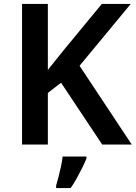

<svg xmlns="http://www.w3.org/2000/svg" viewBox="-20 -734 689 975"><path d="M649 0H499L290 -314L223 -262V0H92V-714H223V-379Q243 -404 263.5 -429.5Q284 -455 304 -480L497 -714H644L384 -400ZM419 71Q411 91 398.5 116.5Q386 142 371 169Q356 196 339 221H265V208Q271 189 277.5 163Q284 137 290 109.5Q296 82 298 61H419Z"/></svg>

Font: Noto Sans Sora Sompeng SemiBold
Style: Regular
Weight: 600
Version: Version 2.101